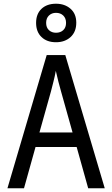

<svg xmlns="http://www.w3.org/2000/svg" viewBox="-20 -1012 603 1032"><path d="M20 0 231 -716H331L543 0H454L392 -222H171L109 0ZM254 -521 192 -300H370L308 -521Q302 -542 294 -572.5Q286 -603 280 -631Q275 -603 267 -572Q259 -541 254 -521ZM281 -785Q232 -785 203 -813Q174 -841 174 -889Q174 -937 203 -964.5Q232 -992 281 -992Q328 -992 359 -965Q390 -938 390 -890Q390 -841 359.5 -813Q329 -785 281 -785ZM281 -836Q305 -836 320 -850Q335 -864 335 -889Q335 -914 320 -928.5Q305 -943 281 -943Q258 -943 243 -928.5Q228 -914 228 -889Q228 -864 243 -850Q258 -836 281 -836Z"/></svg>

Font: Noto Sans Mono SemiCondensed
Style: Regular
Weight: 400
Width: 4
Designer: Monotype Design Team
Foundry: Monotype Imaging Inc.
Version: Version 2.014